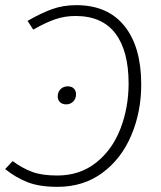

<svg xmlns="http://www.w3.org/2000/svg" viewBox="-26 -714 625 745"><path d="M-6 -58 23 -89Q61 -61 99 -47Q137 -33 196 -33Q284 -33 347 -83Q410 -133 441.5 -215Q473 -297 473 -390Q473 -517 421.5 -584.5Q370 -652 267 -652Q225 -652 187.5 -639Q150 -626 103 -599L81 -633Q133 -663 176 -678.5Q219 -694 270 -694Q392 -694 457 -613Q522 -532 522 -386Q522 -280 483.5 -189Q445 -98 371.5 -43.5Q298 11 197 11Q127 11 81 -7Q35 -25 -6 -58ZM198 -340Q198 -357 209 -368Q220 -379 237 -379Q252 -379 260.5 -370.5Q269 -362 269 -348Q269 -331 258 -320Q247 -309 231 -309Q216 -309 207 -317.5Q198 -326 198 -340Z"/></svg>

Font: Fira Sans ExtraLight
Style: Italic
Weight: 275
Italic angle: -8°
Designer: Carrois Corporate & Edenspiekermann AG
Foundry: Carrois Corporate GbR & Edenspiekermann AG
Version: Version 4.203